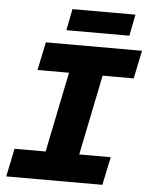

<svg xmlns="http://www.w3.org/2000/svg" viewBox="-56 -864 712 911"><g transform="rotate(5 300.0 -409.0)"><path d="M8 0 36 -134H184L262 -516H112L140 -650H598L570 -516H422L344 -134H494L466 0ZM232 -716 252 -818H552L532 -716Z"/></g></svg>

Font: Source Code Pro ExtraLight Black
Style: Italic
Weight: 900
Italic angle: -11°
Monospace: yes
Version: Version 1.016;hotconv 1.0.116;makeotfexe 2.5.65601